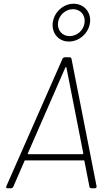

<svg xmlns="http://www.w3.org/2000/svg" viewBox="-20 -1006 585 1026"><path d="M348 -784C404 -784 454 -829 461 -885C468 -941 429 -986 373 -986C318 -986 269 -941 262 -885C255 -829 293 -784 348 -784ZM370 -957C409 -957 437 -926 432 -885C427 -843 391 -813 352 -813C313 -813 285 -844 290 -885C295 -926 331 -957 370 -957ZM469 0H487C494 0 497 -4 496 -11L362 -692C361 -697 357 -700 352 -700H327C322 -700 316 -697 314 -692L14 -11C11 -4 14 0 20 0H39C44 0 49 -3 51 -8L111 -146C112 -149 113 -149 115 -149H428C430 -149 431 -149 431 -146L458 -8C459 -3 464 0 469 0ZM129 -187 329 -645C331 -648 335 -648 335 -645L425 -187C425 -185 423 -182 420 -182H132C129 -182 127 -185 129 -187Z"/></svg>

Font: Barlow ExtraLight
Style: Italic
Weight: 275
Italic angle: -7°
Designer: Jeremy Tribby
Foundry: Tribby Type
Version: Version 1.422;hotconv 1.0.109;makeotfexe 2.5.65596